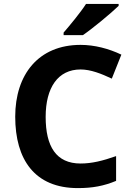

<svg xmlns="http://www.w3.org/2000/svg" viewBox="-20 -954 677 984"><path d="M588 -924V-934H421C392 -889 338 -824 306 -787V-774H405C456 -809 550 -887 588 -924ZM393 -598C445 -598 500 -576 553 -551L602 -674C537 -705 464 -724 393 -724C177 -724 58 -572 58 -356C58 -136 158 10 379 10C455 10 512 -1 575 -27V-154C507 -130 451 -116 393 -116C268 -116 214 -203 214 -355C214 -505 277 -598 393 -598Z"/></svg>

Font: Noto Sans Adlam
Style: Bold
Weight: 700
Designer: Mark Jamra, Neil Patel
Foundry: JamraPatel LLC
Version: Version 3.001